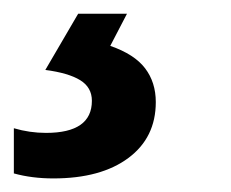

<svg xmlns="http://www.w3.org/2000/svg" viewBox="-112 -20 337 280"><path d="M115.2 128.9Q115.2 180.7 75.2 210.4Q35.2 240.2 -34.2 240.2Q-65.4 240.2 -91.8 232.9V167Q-68.8 173.8 -44.9 173.8Q22 173.8 22 127Q22 107.4 4.9 96.9Q-12.2 86.4 -45.9 82L2 0H73.2L48.8 46.9Q84 59.1 99.6 79.6Q115.2 100.1 115.2 128.9Z"/></svg>

Font: TypoPRO Open Sans
Style: Italic
Weight: 600
Italic angle: -12°
Foundry: Ascender Corporation
Version: Version 1.10